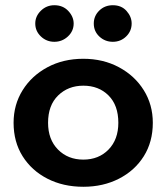

<svg xmlns="http://www.w3.org/2000/svg" viewBox="-20 -704 640 735"><path d="M299 11Q222 11 161.5 -20Q101 -51 66.5 -106Q32 -161 32 -234Q32 -303 66.5 -358.5Q101 -414 161.5 -446.5Q222 -479 299 -479Q375 -479 435.5 -446.5Q496 -414 530.5 -358.5Q565 -303 565 -234Q565 -161 530.5 -106Q496 -51 435.5 -20Q375 11 299 11ZM299 -93Q358 -93 395.5 -131.5Q433 -170 433 -234Q433 -301 395.5 -338.5Q358 -376 299 -376Q241 -376 202.5 -338.5Q164 -301 164 -234Q164 -170 202 -131.5Q240 -93 299 -93ZM188 -544Q158 -544 136.5 -564.5Q115 -585 115 -614Q115 -642 136.5 -663Q158 -684 188 -684Q221 -684 241.5 -662Q262 -640 262 -614Q262 -585 240 -564.5Q218 -544 188 -544ZM412 -544Q382 -544 360.5 -564Q339 -584 339 -614Q339 -643 360 -663.5Q381 -684 412 -684Q445 -684 464.5 -662Q484 -640 484 -614Q484 -585 463 -564.5Q442 -544 412 -544Z"/></svg>

Font: Inconsolata Expanded ExtraBold
Style: Regular
Weight: 800
Width: 7
Monospace: yes
Designer: Raph Levien, Cyreal, Brenton Simpson
Foundry: Raph Levien, Cyreal, Google
Version: Version 3.001; ttfautohint (v1.8.2.53-6de2)